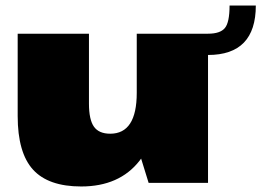

<svg xmlns="http://www.w3.org/2000/svg" viewBox="-20 -662 946 695"><path d="M302 -287Q302 -229 320 -203.5Q338 -178 379 -178Q427 -178 451 -215Q475 -252 475 -326L558 -426V-350Q558 -173 485 -80Q412 13 274 13Q155 13 99.5 -48Q44 -109 44 -242V-540H302ZM733 0H518L475 -139V-540H733ZM733 -540Q777 -540 794 -560.5Q811 -581 811 -642H906Q906 -463 733 -463Z"/></svg>

Font: Pathway Extreme 28pt Black
Style: Regular
Weight: 900
Designer: Eduardo Rodriguez Tunni
Foundry: Eduardo Rodriguez Tunni
Version: Version 1.001;gftools[0.9.26]